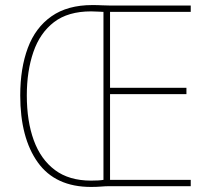

<svg xmlns="http://www.w3.org/2000/svg" viewBox="-20 -802 831 759"><path d="M345 -782Q368 -782 383.5 -781Q399 -780 420 -780H734V-755H415V-455H717V-430H415V-91H734V-66H412Q397 -66 379.5 -64.5Q362 -63 340 -63Q199 -63 129.5 -160Q60 -257 60 -425Q60 -532 90 -612.5Q120 -693 183.5 -737.5Q247 -782 345 -782ZM340 -757Q249 -757 193.5 -714.5Q138 -672 112 -596.5Q86 -521 86 -425Q86 -323 113.5 -247.5Q141 -172 197 -130Q253 -88 340 -88Q373 -88 389 -91V-755Q381 -755 369 -756Q357 -757 340 -757Z"/></svg>

Font: Noto Sans Malayalam UI SemiCondensed Thin
Style: Regular
Weight: 100
Width: 4
Designer: Jelle Bosma - Monotype Design Team
Foundry: Monotype Imaging Inc.
Version: Version 2.104; ttfautohint (v1.8.4.7-5d5b)